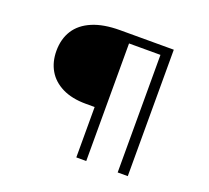

<svg xmlns="http://www.w3.org/2000/svg" viewBox="-120 -850 1088 999"><g transform="rotate(20 424.0 -350.0)"><path d="M395 0V-314L419 -279H346Q269 -279 215.5 -305.5Q162 -332 135 -378.5Q108 -425 108 -486Q108 -552 138.5 -600Q169 -648 230.5 -674Q292 -700 383 -700H680V0H624V-680L652 -651H401L450 -681V0Z"/></g></svg>

Font: Lexend Peta ExtraLight
Style: Regular
Weight: 250
Version: Version 1.007